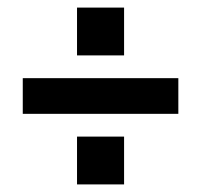

<svg xmlns="http://www.w3.org/2000/svg" viewBox="-20 -530 530 506"><path d="M307 -384H183V-510H307ZM450 -230H40V-324H450ZM307 -44H183V-170H307Z"/></svg>

Font: Cabin
Style: Bold
Weight: 700
Designer: Pablo Impallari
Foundry: Pablo Impallari. http://www.impallari.com Igino Marini. http://www.ikern.com
Version: Version 3.001;hotconv 1.0.109;makeotfexe 2.5.65596